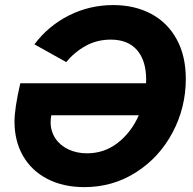

<svg xmlns="http://www.w3.org/2000/svg" viewBox="-20 -748 779 776"><path d="M38.6 -256.8Q38.6 -309.6 62 -411.6H570.3Q570.8 -416 570.8 -424.8Q570.8 -503.4 533.7 -545.7Q496.6 -587.9 427.7 -587.9Q372.6 -587.9 327.1 -563Q281.7 -538.1 247.6 -497.1L119.1 -568.8Q175.8 -644 259 -685.8Q342.3 -727.5 437.5 -727.5Q523.9 -727.5 590.3 -692.4Q656.7 -657.2 693.8 -589.8Q731 -522.5 731 -429.2Q731 -313.5 677.7 -212.9Q624.5 -112.3 530.5 -52Q436.5 8.3 320.8 8.3Q235.8 8.3 171.9 -24.7Q107.9 -57.6 73.2 -117.7Q38.6 -177.7 38.6 -256.8ZM332 -128.4Q401.9 -128.4 456.3 -170.9Q510.7 -213.4 541 -282.2H187.5Q184.6 -268.6 184.6 -254.4Q184.6 -217.8 203.6 -189Q222.7 -160.2 256.3 -144.3Q290 -128.4 332 -128.4Z"/></svg>

Font: Reddit Sans Vanilla ExtraBold
Style: Italic
Weight: 800
Italic angle: -11.25°
Designer: Stephen Hutchings
Version: Version 1.013